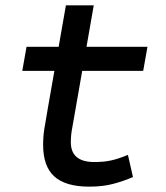

<svg xmlns="http://www.w3.org/2000/svg" viewBox="-20 -694 626 724"><path d="M316.9 9.8Q227.1 9.8 184.8 -28.6Q142.6 -66.9 142.6 -147.9Q142.6 -178.2 147 -207Q151.4 -235.8 160.6 -287.1L185.1 -426.8H64L80.1 -517.6H201.2L228.5 -673.8H333.5L306.2 -517.6H536.1L520 -426.8H290L265.6 -287.1Q257.3 -238.3 252.4 -211.9Q247.1 -185.5 247.1 -157.7Q247.1 -83 335.9 -83Q371.6 -83 398.4 -88.9Q425.3 -94.7 462.4 -109.9L481.4 -26.4Q446.3 -11.2 407 -0.7Q367.7 9.8 316.9 9.8Z"/></svg>

Font: CaskaydiaCove NFP
Style: Italic
Weight: 400
Italic angle: -10°
Designer: Aaron Bell
Foundry: Saja Typeworks
Version: Version 2111.001; VTT 6.35;Nerd Fonts 3.1.1